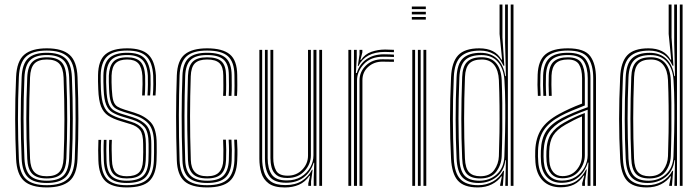

<svg xmlns="http://www.w3.org/2000/svg" viewBox="-20 -820 3089 847"><path d="M186.5 6.8Q117 6.8 85.5 -22.4Q54 -51.5 51 -118.8Q47.2 -205.8 46.9 -293.9Q46.5 -382 51 -480.8Q54 -550.5 86.9 -578.6Q119.8 -606.8 186.5 -606.8Q254.5 -606.8 286.9 -578.1Q319.2 -549.5 322 -480.2Q329.5 -292 322 -118.8Q319 -48.8 285.9 -21Q252.8 6.8 186.5 6.8ZM186.5 -3Q248 -3 277.4 -29.2Q306.8 -55.5 309.8 -119.2Q313 -199.8 313.4 -289.8Q313.8 -379.8 309.8 -480Q307 -544.2 277.4 -570.6Q247.8 -597 186.5 -597Q124.5 -597 95.2 -570.4Q66 -543.8 63.2 -480Q59 -380.2 59.2 -293.2Q59.5 -206.2 63.2 -119.2Q66 -56.2 95.1 -29.6Q124.2 -3 186.5 -3ZM186.5 -12.8Q129.5 -12.8 103.8 -37.6Q78 -62.5 75.5 -119.8Q71.8 -208.8 71.5 -294.4Q71.2 -380 75.5 -479.5Q78 -538.2 104.5 -562.8Q131 -587.2 186.5 -587.2Q241 -587.2 267.9 -563.4Q294.8 -539.5 297.2 -479.5Q301 -386 301.1 -297.4Q301.2 -208.8 297.2 -120Q294.8 -61 268 -36.9Q241.2 -12.8 186.5 -12.8ZM186.5 -22.8Q237 -22.8 259.9 -45.5Q282.8 -68.2 285 -120.8Q288.8 -208 288.9 -293.2Q289 -378.5 285 -479Q283 -533.8 258.9 -555.5Q234.8 -577.2 186.5 -577.2Q136 -577.2 113.1 -554.4Q90.2 -531.5 87.8 -478.8Q83.8 -383.5 83.8 -298.8Q83.8 -214 87.8 -120Q90.2 -67 113.6 -44.9Q137 -22.8 186.5 -22.8ZM186.5 -32.8Q142.5 -32.8 122.4 -53.1Q102.2 -73.5 100.2 -120Q96.2 -211.5 96.1 -295.6Q96 -379.8 100.2 -478.5Q102.2 -527 122.9 -547.1Q143.5 -567.2 186.5 -567.2Q230.5 -567.2 250.6 -546.8Q270.8 -526.2 272.8 -478.2Q276.8 -376 276.5 -290.6Q276.2 -205.2 272.8 -121Q270.8 -73.2 250.4 -53Q230 -32.8 186.5 -32.8ZM186.5 -42.5Q224 -42.5 241.2 -60.8Q258.5 -79 260.5 -121.2Q264.2 -210 264.2 -292.8Q264.2 -375.5 260.5 -477.8Q258.8 -520.2 241.6 -538.9Q224.5 -557.5 186.5 -557.5Q148.8 -557.5 131.5 -539.1Q114.2 -520.8 112.5 -478.5Q108.5 -380 108.5 -296.5Q108.5 -213 112.5 -120.2Q114.2 -79.2 131.5 -60.9Q148.8 -42.5 186.5 -42.5Z M539 -32.8Q500 -32.8 481.5 -51Q463 -69.2 461.8 -113.5Q461 -137.8 460.8 -157.9Q460.5 -178 461.8 -203H473.5Q472.2 -177.5 472.6 -157.6Q473 -137.8 473.8 -113.8Q474.8 -75.8 489.9 -59.1Q505 -42.5 539 -42.5Q575.2 -42.5 592.1 -58.2Q609 -74 610.8 -111.8Q612 -136.8 611.8 -149.2Q611.5 -161.8 611.5 -184.8Q611.5 -228.5 598.1 -246Q584.8 -263.5 556.5 -272.2L513 -285.5Q478.5 -295.8 457.2 -310Q436 -324.2 425.6 -350.9Q415.2 -377.5 413.5 -425.8Q412.5 -447.8 412.4 -460.5Q412.2 -473.2 412.5 -488.8Q413.5 -553.5 444.9 -580.1Q476.2 -606.8 541.2 -606.8Q605.2 -606.8 634.4 -579Q663.5 -551.2 667.8 -487.5Q668.5 -476 668.2 -448.4Q668 -420.8 666 -399H654.2Q656.2 -422 656.4 -448.9Q656.5 -475.8 655.8 -487.2Q652.2 -545 626 -571Q599.8 -597 541.2 -597Q479.5 -597 452.5 -571Q425.5 -545 424.2 -487.5Q424 -473.5 424.2 -460Q424.5 -446.5 425.2 -426Q427.5 -378.8 437.4 -354Q447.2 -329.2 466.6 -317.1Q486 -305 516.5 -295.8L559.8 -282.5Q592.5 -272.5 608 -252.5Q623.5 -232.5 623.5 -184.8Q623.5 -167.8 623.6 -157.8Q623.8 -147.8 623.6 -137.9Q623.5 -128 622.8 -111Q620.8 -70.5 602.1 -51.6Q583.5 -32.8 539 -32.8ZM539 -12.8Q487.2 -12.8 463.5 -35.6Q439.8 -58.5 438 -112.8Q437.2 -135.5 437 -157.5Q436.8 -179.5 438 -203H449.8Q448.8 -179.8 448.9 -158.2Q449 -136.8 449.8 -113Q451.2 -63.8 472.6 -43.2Q494 -22.8 539 -22.8Q587.2 -22.8 610 -42.9Q632.8 -63 634.8 -111.2Q635.8 -132.2 635.6 -148Q635.5 -163.8 635.5 -184.8Q635.5 -238.8 616.8 -260.2Q598 -281.8 562.8 -292.5L520 -305.5Q493 -313.8 475.4 -324.4Q457.8 -335 448.4 -358Q439 -381 437.2 -426.2Q436.5 -444.2 436.2 -458.6Q436 -473 436.2 -487.2Q437.2 -541.2 462.5 -564.2Q487.8 -587.2 541.2 -587.2Q595 -587.2 617.9 -562.6Q640.8 -538 644 -486.8Q644.8 -473 644.4 -446.4Q644 -419.8 642.2 -399H630.5Q632.2 -419.5 632.5 -447.9Q632.8 -476.2 632.2 -485.8Q629.2 -535.2 607.6 -556.2Q586 -577.2 541.2 -577.2Q492.2 -577.2 471.1 -555.8Q450 -534.2 448.5 -487.8Q447.8 -468.2 448.2 -456.8Q448.8 -445.2 449.5 -426.2Q451 -384.5 458.9 -363.5Q466.8 -342.5 482.4 -332.9Q498 -323.2 523.2 -315.8L565.8 -302.8Q606.2 -290.2 626.9 -266.1Q647.5 -242 647.5 -184.8Q647.5 -165.2 647.6 -149.5Q647.8 -133.8 646.8 -111Q644.5 -59 620 -35.9Q595.5 -12.8 539 -12.8ZM539 6.8Q474.2 6.8 445.2 -20.8Q416.2 -48.2 414 -111.8Q413.2 -134.8 413.1 -156.9Q413 -179 414.2 -203H426.2Q424.8 -179.2 425 -157Q425.2 -134.8 426 -112.2Q428 -53 454.6 -28Q481.2 -3 539 -3Q601.5 -3 628.9 -28.2Q656.2 -53.5 658.8 -110.5Q659.8 -135.2 659.6 -147.2Q659.5 -159.2 659.5 -184.8Q659.5 -244.8 637.1 -271.9Q614.8 -299 569 -313L526.8 -326Q504 -332.8 490.2 -341.4Q476.5 -350 469.6 -369Q462.8 -388 461.2 -426.5Q460.5 -447 460.1 -458.1Q459.8 -469.2 460.2 -486.5Q462 -527.2 479.8 -547.2Q497.5 -567.2 541.2 -567.2Q580 -567.2 598.9 -548.5Q617.8 -529.8 620.2 -485.5Q620.8 -476 620.6 -449.2Q620.5 -422.5 618.8 -399H607Q608.5 -422.8 608.8 -448.9Q609 -475 608.2 -485.2Q606 -522.8 590.4 -540.1Q574.8 -557.5 541.2 -557.5Q506.5 -557.5 490 -541Q473.5 -524.5 472.2 -486.5Q471.8 -468.5 472.1 -456.8Q472.5 -445 473.2 -426.8Q474.8 -391.8 480.2 -374.6Q485.8 -357.5 497.6 -350Q509.5 -342.5 530 -336.2L572 -323.2Q618.8 -308.8 645 -280.4Q671.2 -252 671.2 -184.8Q671.2 -159.2 671.4 -147.1Q671.5 -135 670.5 -110.2Q668 -49.8 638.9 -21.5Q609.8 6.8 539 6.8Z M894 6.8Q823.8 6.8 793 -21.2Q762.2 -49.2 760 -112.5Q756.8 -212.5 756.8 -306.9Q756.8 -401.2 760 -487Q762.5 -553.8 795.2 -580.2Q828 -606.8 893.8 -606.8Q961.8 -606.8 993.8 -580.2Q1025.8 -553.8 1026.5 -489Q1026.8 -469 1026.9 -444.8Q1027 -420.5 1025.5 -397.2H1013.8Q1014.8 -418.8 1014.6 -441.4Q1014.5 -464 1014.2 -488.8Q1013.5 -546.8 985.5 -571.9Q957.5 -597 893.8 -597Q830.8 -597 802.6 -571.1Q774.5 -545.2 772.2 -486.5Q769.5 -406.5 769.1 -313.4Q768.8 -220.2 772.2 -112.5Q774.5 -53.5 803.4 -28.2Q832.2 -3 894 -3Q956.2 -3 984 -28.8Q1011.8 -54.5 1014.2 -112.2Q1016.2 -159 1013.2 -204H1025.5Q1027 -182.5 1027.4 -160.4Q1027.8 -138.2 1026.5 -111.8Q1023.8 -48.2 993 -20.8Q962.2 6.8 894 6.8ZM894 -12.8Q840 -12.8 813.2 -35.6Q786.5 -58.5 784.8 -112.8Q781.2 -220.2 781.4 -310.8Q781.5 -401.2 784.8 -485.8Q786.5 -541 812.5 -564.1Q838.5 -587.2 893.8 -587.2Q950.5 -587.2 975.9 -564.5Q1001.2 -541.8 1002 -488.5Q1002.2 -464.2 1002.4 -442.5Q1002.5 -420.8 1001 -397.2H989Q990.2 -419 990.1 -442Q990 -465 989.5 -488.2Q989.2 -536.8 966.4 -557Q943.5 -577.2 893.8 -577.2Q842.5 -577.2 820.6 -555.4Q798.8 -533.5 797 -485.2Q794 -397.5 793.8 -308.9Q793.5 -220.2 797 -113.5Q798.5 -66.5 821.4 -44.6Q844.2 -22.8 894 -22.8Q943.2 -22.8 965.4 -44.8Q987.5 -66.8 989.5 -112.8Q990.5 -135.8 990.4 -157.5Q990.2 -179.2 988.5 -204H1001Q1002.5 -179.8 1002.8 -159Q1003 -138.2 1002 -112.5Q999.8 -60.5 974.6 -36.6Q949.5 -12.8 894 -12.8ZM894 -32.8Q850 -32.8 830.4 -52.9Q810.8 -73 809.2 -113.8Q807 -185.8 806.2 -247Q805.5 -308.2 806.4 -366Q807.2 -423.8 809.2 -485.5Q811 -529 830.5 -548.1Q850 -567.2 893.8 -567.2Q938.2 -567.2 957.5 -548.9Q976.8 -530.5 977.2 -487.8Q977.5 -469.8 977.8 -445.9Q978 -422 976.5 -397.2H964.2Q965.8 -422.5 965.4 -444.2Q965 -466 965 -487.8Q964.8 -525.2 948.1 -541.4Q931.5 -557.5 893.8 -557.5Q856.5 -557.5 839.6 -540.5Q822.8 -523.5 821.5 -483.2Q818.5 -395.8 818.4 -308.6Q818.2 -221.5 821.8 -114.2Q822.8 -79 839.8 -60.8Q856.8 -42.5 894 -42.5Q930.8 -42.5 947.2 -61.1Q963.8 -79.8 965 -113.5Q965.8 -138 965.5 -159.2Q965.2 -180.5 964.2 -204H976.5Q977.8 -180.5 978 -158.8Q978.2 -137 977.2 -113.2Q975.8 -73 956.4 -52.9Q937 -32.8 894 -32.8Z M1236.5 7Q1189.2 7 1165.1 -11Q1141 -29 1132.6 -57.9Q1124.2 -86.8 1124.2 -119.5V-600H1136.5V-120.5Q1136.5 -89.8 1144.2 -63.1Q1152 -36.5 1174.1 -20Q1196.2 -3.5 1239.5 -3.5Q1282.8 -3.5 1311.9 -22.1Q1341 -40.8 1356.2 -71.2H1359.2L1352.2 -20V0H1340V-11L1347.8 -44.5H1345Q1326.2 -16.8 1298.5 -4.9Q1270.8 7 1236.5 7ZM1388.5 0V-600H1400.8V0ZM1247.5 -34.8Q1215.2 -34.8 1199.4 -47.9Q1183.5 -61 1178.2 -81.2Q1173 -101.5 1173 -123V-600H1185.5V-123.2Q1185.5 -90.5 1197.8 -67.8Q1210 -45 1248.8 -45Q1288 -45 1313.4 -71.5Q1338.8 -98 1338.8 -134V-600H1351.5V-134.5Q1351.5 -96.8 1323.6 -65.8Q1295.8 -34.8 1247.5 -34.8ZM1242.2 -13.8Q1190.2 -14 1169.5 -41.1Q1148.8 -68.2 1148.8 -121V-600H1160.8V-121.8Q1160.8 -76 1178.8 -50Q1196.8 -24 1245.2 -24Q1282 -24 1308.4 -40.2Q1334.8 -56.5 1348.8 -81.9Q1362.8 -107.2 1362.8 -135V-600H1376V0H1364V-37.2L1366.2 -102H1363.5Q1351.2 -61.5 1320 -37.6Q1288.8 -13.8 1242.2 -13.8Z M1558.5 -528.8 1566 -580V-600H1578.5V-589L1570 -555.5H1572.5Q1589.5 -581.2 1618.4 -591.4Q1647.2 -601.5 1679.2 -601.5Q1697.8 -601.5 1717.8 -600.2V-589.8Q1699 -591 1678 -591Q1592.2 -591 1561.2 -528.8ZM1541.5 0V-600H1553.8V-562.8L1550 -498H1554Q1565.8 -537.5 1597.1 -559Q1628.5 -580.5 1673.8 -580.5Q1685.8 -580.5 1697.9 -580Q1710 -579.5 1717.8 -579V-568.5Q1696.2 -569.8 1670 -569.8Q1615.5 -569.8 1585.2 -537.2Q1555 -504.8 1555 -465V0ZM1516.8 0V-600H1529.2V0ZM1566 0V-465.5Q1566 -503.5 1594.4 -531Q1622.8 -558.5 1667 -558.5Q1695.8 -558.5 1717.8 -557.8V-547.2Q1695.8 -548 1666.8 -548Q1630.2 -548 1604.5 -525.2Q1578.8 -502.5 1578.8 -466V0Z M1796.8 -779.8V-791.2H1858.5V-779.8ZM1796.8 -756.5V-768H1858.5V-756.5ZM1796.8 -733.5V-745H1858.5V-733.5ZM1848 0V-600H1860.5V0ZM1798.8 0V-600H1811.2V0ZM1823.5 0V-600H1835.8V0Z M2245.2 0H2233V-800H2245.2ZM2220.5 0H2209L2212 -113.5H2209.5Q2203.5 -65.5 2170 -39.1Q2136.5 -12.8 2091 -12.8Q2043.8 -12.8 2020.4 -37Q1997 -61.2 1994.2 -120.8Q1990.2 -203.2 1990 -291.5Q1989.8 -379.8 1994.2 -479Q1996.8 -539 2022.6 -563Q2048.5 -587 2100.2 -587Q2145.8 -587 2173.8 -559.9Q2201.8 -532.8 2208.8 -484H2211.8L2208.2 -632.2V-800H2220.5ZM2087.2 6.8Q2026.2 6.8 1999.6 -23.6Q1973 -54 1969.8 -120.2Q1965.2 -210 1965.2 -295.2Q1965.2 -380.5 1969.8 -479.5Q1972.8 -546 2001.4 -576.4Q2030 -606.8 2094.5 -606.8Q2164.8 -606.8 2192 -556.8H2195L2183.8 -670.2V-800H2196.5V-654.8L2204.8 -530H2201Q2185 -566.5 2158.2 -581.6Q2131.5 -596.8 2097.8 -596.8Q2041 -596.8 2012.9 -570.4Q1984.8 -544 1982 -480.2Q1977.5 -377.8 1977.8 -293.5Q1978 -209.2 1982 -119.5Q1985.2 -56 2011 -29.5Q2036.8 -3 2089.8 -3Q2125.2 -3 2154.5 -19.4Q2183.8 -35.8 2200.2 -66.5H2203.5L2198.2 0H2186.2L2186.5 -5.2L2194 -41.8H2191.2Q2176.5 -20.5 2149.6 -6.9Q2122.8 6.8 2087.2 6.8ZM2095 -22.8Q2139.8 -22.8 2171.4 -51Q2203 -79.2 2205 -130.5Q2207 -179 2208.2 -238Q2209.5 -297 2209 -356.6Q2208.5 -416.2 2205.2 -466.8Q2202 -517.2 2176.2 -547.1Q2150.5 -577 2104 -577Q2054.2 -577 2031.5 -554.4Q2008.8 -531.8 2006.5 -479Q2002.5 -379.8 2002.6 -296.1Q2002.8 -212.5 2006.5 -120.2Q2008.8 -68 2029.4 -45.4Q2050 -22.8 2095 -22.8ZM2098.2 -32.8Q2057.8 -32.8 2039.1 -53.2Q2020.5 -73.8 2018.8 -121.2Q2015 -211.2 2015.1 -296Q2015.2 -380.8 2018.8 -480.2Q2020.5 -526.8 2040.9 -547.1Q2061.2 -567.5 2105 -567.5Q2146.8 -567.5 2168.9 -541Q2191 -514.5 2193.2 -466.8Q2195 -422.8 2195.8 -365.4Q2196.5 -308 2195.9 -246.9Q2195.2 -185.8 2193.2 -130.5Q2191.8 -92.8 2169.4 -62.8Q2147 -32.8 2098.2 -32.8ZM2098.8 -42.5Q2140.5 -42.5 2160 -69.6Q2179.5 -96.8 2180.8 -131Q2182.5 -176.8 2183.4 -235Q2184.2 -293.2 2183.6 -353.6Q2183 -414 2180.8 -466.5Q2179 -509.2 2160.1 -533.4Q2141.2 -557.5 2105.2 -557.5Q2067.5 -557.5 2050.1 -539.4Q2032.8 -521.2 2031.2 -480Q2027.5 -383.5 2027.4 -297.5Q2027.2 -211.5 2031 -121.5Q2032.8 -77.2 2049.4 -59.9Q2066 -42.5 2098.8 -42.5Z M2597 0V-474.8Q2597 -534.5 2573.4 -565.8Q2549.8 -597 2485.2 -597Q2429 -597 2397.8 -574.4Q2366.5 -551.8 2364 -490Q2362.2 -444.2 2364.8 -397.2H2352.8Q2349.8 -446.8 2351.8 -490.5Q2354.2 -553 2385.9 -579.9Q2417.5 -606.8 2485.2 -606.8Q2558.8 -606.8 2584 -572.1Q2609.2 -537.5 2609.2 -474.8V0ZM2572.2 0V-38L2576 -102.8H2573Q2560.8 -62.5 2531.5 -38Q2502.2 -13.5 2456.8 -13.5Q2417.5 -13.5 2393.8 -37.6Q2370 -61.8 2366.8 -105.2Q2365 -129.8 2366 -155.2Q2367.8 -208 2389.2 -240.8Q2410.8 -273.5 2458.8 -299Q2479.5 -310 2509.9 -322.8Q2540.2 -335.5 2572.8 -347.2V-474.8Q2572.8 -522.2 2554.9 -549.8Q2537 -577.2 2485.2 -577.2Q2437 -577.2 2413.8 -556.6Q2390.5 -536 2388.5 -487.2Q2387.8 -471.5 2387.9 -447Q2388 -422.5 2389.5 -397.2H2377Q2375.8 -420.5 2375.5 -445.2Q2375.2 -470 2376 -487.5Q2378.2 -540.5 2403.8 -563.9Q2429.2 -587.2 2485.2 -587.2Q2542.5 -587.2 2563.6 -558.4Q2584.8 -529.5 2584.8 -474.8V0ZM2453 6.2Q2404.5 6.2 2375.4 -22.2Q2346.2 -50.8 2342 -104Q2340.2 -128.8 2341.2 -156.8Q2343.5 -211.5 2367.5 -249.5Q2391.5 -287.5 2448.2 -318Q2468.8 -329.2 2492.5 -340.1Q2516.2 -351 2547.8 -363V-474.8Q2547.8 -513.8 2534.4 -535.6Q2521 -557.5 2485.2 -557.5Q2449 -557.5 2431.8 -540.4Q2414.5 -523.2 2413 -486.5Q2412.5 -470.5 2412.5 -446.5Q2412.5 -422.5 2413.8 -397.2H2401.5Q2400.2 -421 2400.2 -445.5Q2400.2 -470 2400.8 -487Q2402.5 -531 2423.5 -549.1Q2444.5 -567.2 2485.2 -567.2Q2529.2 -567.2 2544.6 -542.4Q2560 -517.5 2560 -474.8V-354.8Q2529.5 -343.2 2501.2 -331.1Q2473 -319 2453.5 -308.5Q2403.8 -282.2 2379.6 -246.6Q2355.5 -211 2353.5 -156Q2353.2 -142.5 2353.2 -130.5Q2353.2 -118.5 2354.5 -104.8Q2358 -56.8 2384.2 -30.2Q2410.5 -3.8 2455 -3.8Q2498 -3.8 2523.9 -22.4Q2549.8 -41 2565.5 -72.2H2568.5L2560.5 -21V0H2548.5L2548.2 -11.8L2557.8 -45.2H2555Q2536.5 -18 2511.9 -5.9Q2487.2 6.2 2453 6.2ZM2458.8 -23.2Q2494.8 -23.2 2520.1 -40Q2545.5 -56.8 2559 -82.6Q2572.5 -108.5 2572.5 -136V-336Q2542 -325 2513 -312.6Q2484 -300.2 2463.8 -289Q2421.5 -265.8 2401 -235.4Q2380.5 -205 2378.2 -154.5Q2377 -129.5 2379 -105.8Q2382.5 -66.5 2403.2 -44.9Q2424 -23.2 2458.8 -23.2ZM2460.5 -33.5Q2429.8 -33.5 2411.8 -53.2Q2393.8 -73 2391.2 -107.5Q2389.5 -130.8 2390.5 -152.8Q2392.2 -202 2411.5 -230Q2430.8 -258 2468.8 -279.2Q2491.2 -291.8 2513.5 -302.2Q2535.8 -312.8 2560 -321.5V-135.2Q2560 -97.5 2534.1 -65.5Q2508.2 -33.5 2460.5 -33.5ZM2461.2 -43Q2500.2 -43 2523.9 -70.9Q2547.5 -98.8 2547.5 -134.8V-306.5Q2528.2 -298.5 2510.9 -289.6Q2493.5 -280.8 2474.2 -269.8Q2436.5 -248.2 2420.2 -222Q2404 -195.8 2402.8 -152.5Q2402 -129.8 2403.5 -108.2Q2405.8 -78.2 2420.8 -60.6Q2435.8 -43 2461.2 -43Z M2991.2 0H2979V-800H2991.2ZM2966.5 0H2955L2958 -113.5H2955.5Q2949.5 -65.5 2916 -39.1Q2882.5 -12.8 2837 -12.8Q2789.8 -12.8 2766.4 -37Q2743 -61.2 2740.2 -120.8Q2736.2 -203.2 2736 -291.5Q2735.8 -379.8 2740.2 -479Q2742.8 -539 2768.6 -563Q2794.5 -587 2846.2 -587Q2891.8 -587 2919.8 -559.9Q2947.8 -532.8 2954.8 -484H2957.8L2954.2 -632.2V-800H2966.5ZM2833.2 6.8Q2772.2 6.8 2745.6 -23.6Q2719 -54 2715.8 -120.2Q2711.2 -210 2711.2 -295.2Q2711.2 -380.5 2715.8 -479.5Q2718.8 -546 2747.4 -576.4Q2776 -606.8 2840.5 -606.8Q2910.8 -606.8 2938 -556.8H2941L2929.8 -670.2V-800H2942.5V-654.8L2950.8 -530H2947Q2931 -566.5 2904.2 -581.6Q2877.5 -596.8 2843.8 -596.8Q2787 -596.8 2758.9 -570.4Q2730.8 -544 2728 -480.2Q2723.5 -377.8 2723.8 -293.5Q2724 -209.2 2728 -119.5Q2731.2 -56 2757 -29.5Q2782.8 -3 2835.8 -3Q2871.2 -3 2900.5 -19.4Q2929.8 -35.8 2946.2 -66.5H2949.5L2944.2 0H2932.2L2932.5 -5.2L2940 -41.8H2937.2Q2922.5 -20.5 2895.6 -6.9Q2868.8 6.8 2833.2 6.8ZM2841 -22.8Q2885.8 -22.8 2917.4 -51Q2949 -79.2 2951 -130.5Q2953 -179 2954.2 -238Q2955.5 -297 2955 -356.6Q2954.5 -416.2 2951.2 -466.8Q2948 -517.2 2922.2 -547.1Q2896.5 -577 2850 -577Q2800.2 -577 2777.5 -554.4Q2754.8 -531.8 2752.5 -479Q2748.5 -379.8 2748.6 -296.1Q2748.8 -212.5 2752.5 -120.2Q2754.8 -68 2775.4 -45.4Q2796 -22.8 2841 -22.8ZM2844.2 -32.8Q2803.8 -32.8 2785.1 -53.2Q2766.5 -73.8 2764.8 -121.2Q2761 -211.2 2761.1 -296Q2761.2 -380.8 2764.8 -480.2Q2766.5 -526.8 2786.9 -547.1Q2807.2 -567.5 2851 -567.5Q2892.8 -567.5 2914.9 -541Q2937 -514.5 2939.2 -466.8Q2941 -422.8 2941.8 -365.4Q2942.5 -308 2941.9 -246.9Q2941.2 -185.8 2939.2 -130.5Q2937.8 -92.8 2915.4 -62.8Q2893 -32.8 2844.2 -32.8ZM2844.8 -42.5Q2886.5 -42.5 2906 -69.6Q2925.5 -96.8 2926.8 -131Q2928.5 -176.8 2929.4 -235Q2930.2 -293.2 2929.6 -353.6Q2929 -414 2926.8 -466.5Q2925 -509.2 2906.1 -533.4Q2887.2 -557.5 2851.2 -557.5Q2813.5 -557.5 2796.1 -539.4Q2778.8 -521.2 2777.2 -480Q2773.5 -383.5 2773.4 -297.5Q2773.2 -211.5 2777 -121.5Q2778.8 -77.2 2795.4 -59.9Q2812 -42.5 2844.8 -42.5Z"/></svg>

Font: Big Shoulders Inline Text Light
Style: Regular
Weight: 300
Designer: Patric King
Foundry: XO Type Co
Version: Version 1.000